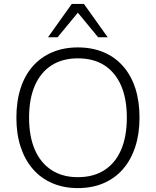

<svg xmlns="http://www.w3.org/2000/svg" viewBox="-20 -956 799 984"><path d="M379 8Q307 8 248.5 -17Q190 -42 149 -89Q108 -136 86 -202.5Q64 -269 64 -353Q64 -437 85.5 -503.5Q107 -570 148 -616.5Q189 -663 247.5 -688Q306 -713 379 -713Q452 -713 510.5 -688.5Q569 -664 610.5 -617Q652 -570 673.5 -503.5Q695 -437 695 -354Q695 -270 673 -203Q651 -136 610 -89Q569 -42 510.5 -17Q452 8 379 8ZM379 -48Q459 -48 515 -84Q571 -120 600.5 -188Q630 -256 630 -353Q630 -450 600.5 -517.5Q571 -585 515.5 -621Q460 -657 379 -657Q300 -657 244 -621Q188 -585 158.5 -517Q129 -449 129 -353Q129 -257 158.5 -189Q188 -121 244 -84.5Q300 -48 379 -48ZM226 -765 348 -936H410L532 -765H483L379 -891L275 -765Z"/></svg>

Font: Nunito Sans 12pt ExtraLight 12pt Light
Style: Regular
Weight: 300
Version: Version 3.101;gftools[0.9.27]